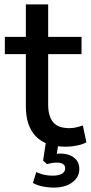

<svg xmlns="http://www.w3.org/2000/svg" viewBox="-20 -655 411 869"><path d="M279 9Q187 9 142 -38Q97 -85 97 -174V-410H2V-488H97V-635H198V-488H349V-410H198V-182Q198 -129 220.5 -102Q243 -75 294 -75Q310 -75 325 -78.5Q340 -82 355 -87L371 -11Q356 -2 329.5 3.5Q303 9 279 9ZM224 194Q197 194 171.5 188.5Q146 183 129 173L144 124Q163 132 179.5 136Q196 140 218 140Q245 140 260 131.5Q275 123 275 107Q275 81 237 81Q227 81 217 82.5Q207 84 193 88L175 72L189 -20H247L237 41Q245 40 252 40Q291 40 315 58.5Q339 77 339 110Q339 147 307 170.5Q275 194 224 194Z"/></svg>

Font: Nunito Sans SemiBold
Style: Regular
Weight: 600
Designer: Vernon Adams
Foundry: Vernon Adams
Version: Version 3.101; ttfautohint (v1.8.4.7-5d5b);gftools[0.9.27]